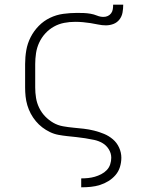

<svg xmlns="http://www.w3.org/2000/svg" viewBox="-20 -583 640 818"><path d="M326 215V177H327Q341 177 355.5 175.5Q370 174 384 170Q398 166 411.5 159Q425 152 435 141.5Q445 131 449.5 117Q454 103 454 89Q454 70 443.5 53Q433 36 416.5 26.5Q400 17 381 13Q362 9 343 6Q324 3 305 1Q286 -1 267 -3Q248 -5 229 -8.5Q210 -12 192.5 -20.5Q175 -29 160 -40.5Q145 -52 132.5 -67Q120 -82 111 -99Q102 -116 96.5 -134.5Q91 -153 89 -172Q87 -191 87 -210V-310Q87 -340 92 -369Q97 -398 110.5 -424.5Q124 -451 145 -472.5Q166 -494 193 -507Q220 -520 249.5 -524Q279 -528 308 -528Q323 -528 337 -527.5Q351 -527 365.5 -524.5Q380 -522 393.5 -516.5Q407 -511 421 -511Q431 -511 439.5 -515Q448 -519 453.5 -526.5Q459 -534 460.5 -543.5Q462 -553 462 -563H505Q505 -546 502 -529.5Q499 -513 489 -500Q479 -487 463.5 -481Q448 -475 431 -475Q415 -475 398.5 -478.5Q382 -482 366 -484.5Q350 -487 333.5 -488.5Q317 -490 300 -490Q276 -490 253 -485.5Q230 -481 209.5 -469.5Q189 -458 173 -440.5Q157 -423 147 -401.5Q137 -380 133.5 -356.5Q130 -333 130 -310V-210Q130 -188 133.5 -166Q137 -144 147 -123.5Q157 -103 172.5 -87Q188 -71 207 -60Q226 -49 248.5 -45Q271 -41 293 -39Q315 -37 337 -34.5Q359 -32 381 -26.5Q403 -21 423.5 -12.5Q444 -4 461 10.5Q478 25 487.5 46Q497 67 497 89Q497 109 491 128.5Q485 148 472 163Q459 178 442 188.5Q425 199 406 205Q387 211 367 213Q347 215 327 215Z"/></svg>

Font: Iosevka Aile Extralight
Style: Regular
Weight: 200
Designer: Belleve Invis
Foundry: Belleve Invis
Version: Version 31.1.0; ttfautohint (v1.8.4)